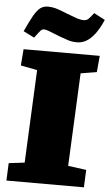

<svg xmlns="http://www.w3.org/2000/svg" viewBox="-62 -977 580 1017"><g transform="rotate(5 228.5 -468.5)"><path d="M123 -597 35 -614 42 -701H447L439 -614L354 -600L331 -106L428 -93L424 0H12L16 -93L100 -103ZM320 -762Q295 -762 274 -768.5Q253 -775 224 -786Q190 -800 170 -807.5Q150 -815 142 -815Q131 -815 123 -806.5Q115 -798 92 -767L34 -796Q59 -851 76.5 -881.5Q94 -912 111 -924.5Q128 -937 151 -937Q174 -937 194.5 -931Q215 -925 259 -907Q293 -894 311 -888Q329 -882 345 -882Q360 -882 369.5 -890.5Q379 -899 398 -924L457 -893Q436 -845 414 -816.5Q392 -788 369 -775Q346 -762 320 -762Z"/></g></svg>

Font: Literata Black
Style: Italic
Weight: 900
Italic angle: -2°
Designer: Latin by Veronika Burian and Jose Scaglione. Greek by Irene Vlachou. Cyrillic by Vera Evstafieva
Foundry: TypeTogether
Version: Version 3.002